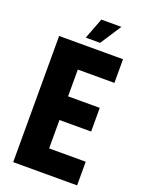

<svg xmlns="http://www.w3.org/2000/svg" viewBox="-158 -919 737 991"><g transform="rotate(20 210.5 -423.5)"><path d="M45 -693H396V-563H195V-416H369V-286H195V-130H396V0H45ZM221 -847H331L256 -732H177Z"/></g></svg>

Font: Khand
Style: Bold
Weight: 700
Designer: Devanagari: Sanchit Sawaria, Jyotish Sonowal; Latin: Satya Rajpurohit
Foundry: Indian Type Foundry
Version: Version 1.101;PS 1.0;hotconv 1.0.78;makeotf.lib2.5.61930; tt